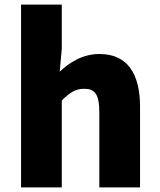

<svg xmlns="http://www.w3.org/2000/svg" viewBox="-20 -779 698 839"><path d="M72 -759V40H250V-340C284 -373 308 -391 348 -391C393 -391 414 -369 414 -290V40H592V-312C592 -454 539 -543 415 -543C338 -543 282 -504 241 -466L250 -567V-759Z"/></svg>

Font: コーポレート・ロゴ ver3 Bold
Style: Regular
Weight: 700
Designer: [KANA_main] LOGOTYPE.JP [Source Han Sans] Ryoko NISHIZUKA 西塚涼子 (kana, bopomofo & ideographs); Paul D. Hunt (Latin, Greek
Version: Version 12.001;FEAKit 1.0